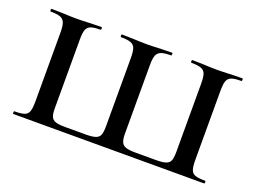

<svg xmlns="http://www.w3.org/2000/svg" viewBox="-78 -636 1069 803"><g transform="rotate(20 456.5 -234.0)"><path d="M32 -12Q62 -12 76.5 -17Q91 -22 96 -36.5Q101 -51 101 -81V-387Q101 -417 95.5 -431Q90 -445 76 -450.5Q62 -456 32 -456Q30 -456 30 -462Q30 -468 32 -468L81 -467Q119 -465 143 -465Q168 -465 208 -467L255 -468Q257 -468 257 -462Q257 -456 255 -456Q225 -456 211 -450.5Q197 -445 192 -431Q187 -417 187 -387V-83Q187 -58 192 -45.5Q197 -33 211 -28Q225 -23 255 -23H346Q375 -23 389.5 -28Q404 -33 409 -45.5Q414 -58 414 -83V-387Q414 -417 409 -431Q404 -445 389.5 -450.5Q375 -456 346 -456Q343 -456 343 -462Q343 -468 346 -468L392 -467Q432 -465 457 -465Q481 -465 521 -467L569 -468Q571 -468 571 -462Q571 -456 569 -456Q539 -456 524.5 -450.5Q510 -445 504.5 -431Q499 -417 499 -387V-83Q499 -58 504.5 -45.5Q510 -33 524 -28Q538 -23 568 -23H659Q688 -23 702.5 -28Q717 -33 722 -45.5Q727 -58 727 -83V-387Q727 -417 722 -431Q717 -445 702.5 -450.5Q688 -456 659 -456Q656 -456 656 -462Q656 -468 659 -468L705 -467Q745 -465 770 -465Q793 -465 833 -467L881 -468Q884 -468 884 -462Q884 -456 881 -456Q851 -456 837 -450.5Q823 -445 818 -431Q813 -417 813 -387V-81Q813 -51 818 -36.5Q823 -22 837 -17Q851 -12 881 -12Q884 -12 884 -6Q884 0 881 0H32Q30 0 30 -6Q30 -12 32 -12Z"/></g></svg>

Font: Cormorant Unicase SemiBold
Style: Regular
Weight: 600
Designer: Christian Thalmann (Catharsis Fonts)
Foundry: Catharsis Fonts
Version: Version 4.000